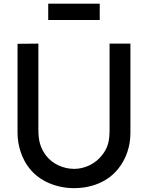

<svg xmlns="http://www.w3.org/2000/svg" viewBox="-20 -981 784 1017"><path d="M235.4 -961.5V-875H508.3V-961.5ZM670.8 -750H560.4V-294.8C560.4 -240.6 554.2 -201 520.8 -159.4C485.4 -113.5 429.2 -86.5 372.9 -86.5C315.6 -86.5 257.3 -112.5 222.9 -158.3C190.6 -202.1 183.3 -241.7 183.3 -294.8V-750L72.9 -749V-275C72.9 -211.5 95.8 -138.5 136.5 -88.5C191.7 -18.8 282.3 15.6 372.9 15.6C463.5 15.6 552.1 -17.7 607.3 -88.5C649 -140.6 670.8 -208.3 670.8 -275Z"/></svg>

Font: Manrope Semibold
Style: Regular
Weight: 600
Width: 4
Designer: Michael Sharanda
Foundry: Michael Sharanda
Version: Version 2.000;PS 002.000;hotconv 1.0.88;makeotf.lib2.5.64775